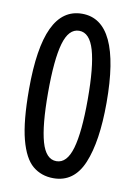

<svg xmlns="http://www.w3.org/2000/svg" viewBox="-84 -779 596 844"><g transform="rotate(10 214.5 -357.0)"><path d="M387 -357Q387 -184 346.5 -87Q306 10 214 10Q160 10 121.5 -22Q83 -54 62 -134Q41 -214 41 -357Q41 -542 84 -633Q127 -724 214 -724Q387 -724 387 -357ZM126 -357Q126 -210 146.5 -138Q167 -66 214 -66Q261 -66 282 -138.5Q303 -211 303 -357Q303 -503 282 -575.5Q261 -648 214 -648Q167 -648 146.5 -576Q126 -504 126 -357Z"/></g></svg>

Font: Noto Sans Lao ExtraCondensed
Style: Regular
Weight: 400
Width: 2
Designer: Monotype Design Team
Foundry: Monotype Imaging Inc.
Version: Version 2.004; ttfautohint (v1.8.4.7-5d5b)